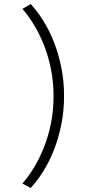

<svg xmlns="http://www.w3.org/2000/svg" viewBox="-20 -765 440 950"><path d="M246 -21Q269 -79 283 -147Q297 -215 297 -290Q297 -365 283 -433Q269 -501 246 -559Q223 -617 193 -664.5Q163 -712 132 -745Q122 -739 111.5 -733Q101 -727 91 -721Q120 -688 147.5 -643Q175 -598 197 -543Q219 -488 232 -424Q245 -360 245 -289Q245 -218 232 -154Q219 -90 197 -35Q175 20 147.5 65Q120 110 91 143Q101 149 111.5 154.5Q122 160 132 165Q163 132 193 84.5Q223 37 246 -21Z"/></svg>

Font: Josefin Slab Medium
Style: Regular
Weight: 500
Designer: Santiago Orozco
Foundry: Typemade
Version: Version 2.000